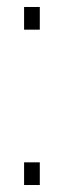

<svg xmlns="http://www.w3.org/2000/svg" viewBox="-20 -530 186 550"><path d="M49 -445V-510H94V-445ZM49 0V-65H94V0Z"/></svg>

Font: Saira UltraCondensed Thin
Style: Regular
Weight: 250
Width: 1
Designer: Hector Gatti with collaboration of the Omnibus-Type team
Foundry: Omnibus-Type
Version: Version 1.101